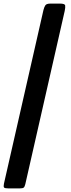

<svg xmlns="http://www.w3.org/2000/svg" viewBox="-75 -800 395 1070"><path d="M207 -780H259Q286.5 -780 288.2 -769.5Q290 -759 285.5 -738.5L66 226.5Q62.5 241 57 245.5Q51.5 250 34 250H-27Q-48 250 -52.2 245Q-56.5 240 -53 223.5L167 -743.5Q171.5 -761.5 178 -770.8Q184.5 -780 207 -780Z"/></svg>

Font: Besley* Narrow Heavy
Style: Italic
Weight: 800
Width: 4
Italic angle: -13°
Designer: Owen Earl
Foundry: indestructible type*
Version: Version 3.000; ttfautohint (v1.8.3)